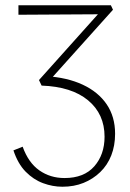

<svg xmlns="http://www.w3.org/2000/svg" viewBox="-20 -420 493 729"><path d="M217 289Q180 289 143.5 275.5Q107 262 77.5 232Q48 202 31 151L66 137Q88 198 129.5 227Q171 256 225 256Q299 256 338 211.5Q377 167 377 99Q377 13 314.5 -39Q252 -91 138 -95L128 -116L369 -385L384 -366L50 -364V-400H401L409 -383L164 -110L153 -131Q235 -126 294 -98.5Q353 -71 385 -24Q417 23 417 88Q417 133 402.5 170Q388 207 360.5 233.5Q333 260 297 274.5Q261 289 217 289Z"/></svg>

Font: Ysabeau ExtraLight
Style: Regular
Weight: 250
Designer: Christian Thalmann (Catharsis Fonts)
Version: Version 2.002